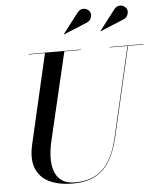

<svg xmlns="http://www.w3.org/2000/svg" viewBox="-64 -1037 913 1106"><g transform="rotate(-5 393.0 -484.0)"><path d="M312 15Q230.5 15 175.8 -12Q121 -39 100 -93.5Q79 -148 98 -230L218 -750H330L210 -240Q199 -193 197.2 -148.8Q195.5 -104.5 207.2 -68.8Q219 -33 247.5 -11.8Q276 9.5 325 9.5Q398 9.5 447.2 -18.8Q496.5 -47 527.2 -100.2Q558 -153.5 575 -230L695 -750H698L578 -230Q560 -151.5 528 -96.8Q496 -42 443.5 -13.5Q391 15 312 15ZM123 -747.5V-750H425V-747.5ZM591.5 -747.5V-750H786.5V-747.5ZM548.5 -845 547 -846.5 638 -965Q646.5 -975.5 656.8 -979.5Q667 -983.5 676.8 -982.2Q686.5 -981 694.8 -975.8Q703 -970.5 707.5 -963.5Q714 -953.5 713 -940.5Q712 -927.5 704.8 -917Q697.5 -906.5 685 -901.5ZM336.5 -845 335 -846.5 426 -965Q434.5 -975.5 444.8 -979.5Q455 -983.5 464.8 -982.2Q474.5 -981 482.8 -975.8Q491 -970.5 495.5 -963.5Q502 -953.5 501 -940.5Q500 -927.5 492.8 -917Q485.5 -906.5 473 -901.5Z"/></g></svg>

Font: Bodoni Moda 72pt Medium
Style: Italic
Weight: 500
Italic angle: -13°
Designer: Owen Earl
Foundry: indestructible type
Version: Version 2.004